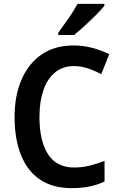

<svg xmlns="http://www.w3.org/2000/svg" viewBox="-20 -958 613 988"><path d="M361 -618Q303 -618 263 -585Q223 -552 203 -493Q183 -434 183 -356Q183 -233 227 -164.5Q271 -96 362 -96Q401 -96 438.5 -105Q476 -114 518 -130V-24Q479 -6 439 2Q399 10 348 10Q250 10 185 -34.5Q120 -79 87.5 -161.5Q55 -244 55 -357Q55 -464 90 -546.5Q125 -629 192.5 -676.5Q260 -724 358 -724Q407 -724 453.5 -712Q500 -700 542 -679L501 -576Q468 -594 432.5 -606Q397 -618 361 -618ZM517 -928Q502 -909 474 -881Q446 -853 415.5 -825Q385 -797 361 -778H280V-790Q304 -823 332.5 -863.5Q361 -904 379 -938H517Z"/></svg>

Font: Noto Sans Malayalam SemiCondensed SemiBold
Style: Regular
Weight: 600
Width: 4
Designer: Jelle Bosma - Monotype Design Team
Foundry: Monotype Imaging Inc.
Version: Version 2.104; ttfautohint (v1.8.4.7-5d5b)